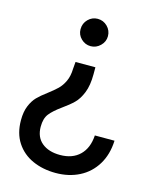

<svg xmlns="http://www.w3.org/2000/svg" viewBox="-117 -647 757 943"><g transform="rotate(15 261.5 -175.5)"><path d="M332 -498Q332 -470 311 -449.5Q290 -429 262 -429Q234 -429 213.5 -449Q193 -469 193 -497Q193 -527 213.5 -547.5Q234 -568 262 -568Q291 -568 311.5 -547.5Q332 -527 332 -498ZM312 -300Q312 -243 297 -205.5Q282 -168 260 -146.5Q238 -125 204 -101Q165 -73 146.5 -49.5Q128 -26 128 16Q128 69 162.5 97.5Q197 126 255 126Q318 126 355 90Q392 54 396 -11H496Q493 60 461.5 111.5Q430 163 377 190Q324 217 257 217Q192 217 139.5 193.5Q87 170 56.5 123.5Q26 77 26 10Q26 -33 38.5 -63Q51 -93 69 -111.5Q87 -130 118 -153Q147 -175 164.5 -192Q182 -209 194.5 -235.5Q207 -262 208 -300L211 -335H312Z"/></g></svg>

Font: Open Sauce Sans Medium
Style: Regular
Weight: 500
Designer: Alfredo Marco Pradil
Foundry: Creative Sauce Fz LLC
Version: Version 1.477